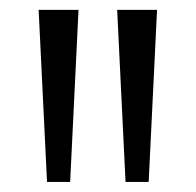

<svg xmlns="http://www.w3.org/2000/svg" viewBox="-20 -828 398 390"><path d="M75.5 -458.5 58.5 -808H139.5L122.5 -458.5ZM235 -458.5 218 -808H299L282 -458.5Z"/></svg>

Font: Encode Sans Semi Condensed
Style: Regular
Weight: 400
Width: 4
Designer: Multiple Designers
Foundry: Impallari Type
Version: Version 2.000